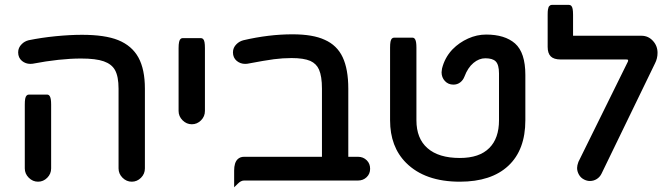

<svg xmlns="http://www.w3.org/2000/svg" viewBox="-20 -733 2767 790"><path d="M82 -40V-302.7Q82 -317.9 83.7 -326.9Q85.4 -335.9 89.4 -339.8Q93.3 -343.8 98.6 -343.8H173.8Q181.6 -343.8 185.5 -335.9Q190.4 -327.1 190.4 -302.7V-40Q190.4 -17.6 174.3 -1.5Q158.2 14.6 136.5 14.6Q114.7 14.6 98.4 -1.7Q82 -18.1 82 -40ZM467.8 -40V-368.2Q467.8 -418.5 453.1 -444.8Q439.5 -469.2 407 -480.7Q374.5 -492.2 313.5 -492.2Q226.6 -492.2 113.8 -470.7Q109.4 -470.2 104.5 -470.2Q85.4 -470.2 70.3 -482.4Q54.7 -495.6 54.7 -517.6Q54.7 -537.1 69.3 -551.3Q80.6 -563 97.7 -567.4Q149.9 -578.1 209 -584Q268.1 -589.8 317.4 -589.8Q412.1 -589.8 466.3 -567.9Q522.9 -544.9 549.6 -496.3Q576.2 -447.8 576.2 -368.2V-40Q576.2 -17.6 560.1 -1.5Q543.9 14.6 522.2 14.6Q500.5 14.6 484.1 -1.7Q467.8 -18.1 467.8 -40Z M714.8 -276.4V-535.2Q714.8 -550.3 716.8 -559.6Q719.2 -571.8 726.6 -575.2Q729 -576.2 731.4 -576.2H806.6Q812 -576.2 815.9 -572.3Q819.8 -568.4 821.5 -559.3Q823.2 -550.3 823.2 -535.2V-276.4Q823.2 -253.9 807.1 -237.8Q791 -221.7 769.3 -221.7Q747.6 -221.7 731.2 -238Q714.8 -254.4 714.8 -276.4Z M1453.1 9.8H984.4Q971.2 9.8 958.5 22.9L943.4 37.6V-31.2Q943.4 -63.5 957.5 -77.6Q967.8 -87.9 984.4 -87.9H1304.7V-368.2Q1304.7 -419.4 1292.5 -446.8Q1282.2 -470.7 1256.8 -482.4Q1229.5 -494.1 1179.7 -494.1Q1144 -494.1 1106.9 -489.3Q1069.8 -484.4 997.6 -470.7Q993.2 -470.2 988.3 -470.2Q969.2 -470.2 954.1 -482.4Q938.5 -495.6 938.5 -517.6Q938.5 -537.1 953.1 -551.3Q964.8 -563 981.4 -567.4Q1085.9 -591.8 1183.6 -591.8Q1267.6 -591.8 1315.9 -569.3Q1366.7 -546.9 1389.9 -497.6Q1413.1 -448.2 1413.1 -368.2V-87.9H1453.1Q1474.6 -87.9 1489.3 -73.2Q1502.9 -59.6 1502.9 -38.6Q1502.9 -17.6 1488.5 -3.9Q1474.1 9.8 1453.1 9.8Z M1585 -238.3V-537.1Q1585 -552.2 1586.7 -561.3Q1588.4 -570.3 1592.3 -574.2Q1596.2 -578.1 1601.6 -578.1H1676.8Q1684.6 -578.1 1688.5 -570.3Q1693.4 -561.5 1693.4 -537.1V-238.3Q1693.4 -163.1 1738.8 -123.5Q1784.7 -83 1872.1 -83Q1952.6 -83 1993.2 -124Q2033.2 -163.6 2033.2 -238.3V-430.7Q2033.2 -466.8 2019.5 -480.5Q2006.8 -493.2 1976.6 -493.2Q1951.2 -493.2 1928.2 -474.1Q1904.8 -454.6 1891.1 -418Q1885.3 -402.8 1873.3 -393.8Q1861.3 -384.8 1845.7 -384.8Q1824.2 -384.8 1810.5 -399.7Q1796.9 -414.6 1796.9 -435.5Q1796.9 -440.4 1797.9 -444.3L1798.8 -451.2Q1809.6 -494.6 1839.4 -527.3Q1839.8 -528.3 1842.3 -530.3Q1869.6 -558.1 1906 -574.5Q1942.4 -590.8 1980 -590.8Q2057.1 -590.8 2099.1 -554.2Q2141.6 -516.6 2141.6 -424.8V-238.3Q2141.6 -116.2 2071.5 -50.8Q2001.5 14.6 1872.1 14.6Q1728.5 14.6 1650.9 -63Q1585 -128.9 1585 -238.3Z M2354.5 -42Q2354.5 -52.2 2359.9 -66.9L2562.5 -477.5Q2564.5 -481.4 2564.5 -483.9Q2564.5 -486.3 2564 -486.8Q2561.5 -488.3 2556.6 -488.3H2287.1Q2258.8 -488.3 2246.1 -501Q2233.4 -513.7 2233.4 -540V-671.9Q2233.4 -687 2234.6 -693.6Q2235.8 -700.2 2237.1 -703.4Q2238.3 -706.5 2240.7 -708.5Q2244.6 -712.9 2250 -712.9H2321.3Q2326.7 -712.9 2330.6 -709Q2334.5 -705.1 2336.2 -696Q2337.9 -687 2337.9 -671.9V-585.9H2619.1Q2647.5 -585.9 2666.5 -564.9Q2685.5 -544.4 2685.5 -515.6Q2685.5 -492.2 2674.8 -471.7L2455.1 -18.6Q2448.2 -4.4 2435.3 3.7Q2422.4 11.7 2407.2 11.7Q2395.5 11.7 2383.8 5.9Q2369.6 -1 2362.1 -14.4Q2354.5 -27.8 2354.5 -42Z"/></svg>

Font: YuPearl-SemiBold
Style: SemiBold
Weight: 600
Designer: Max Yao
Foundry: Max-Everyday
Version: Version 1.011; ttfautohint (v1.8.3)